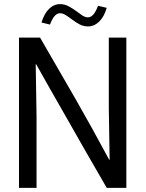

<svg xmlns="http://www.w3.org/2000/svg" viewBox="-20 -910 705 930"><path d="M72 -728H174Q263 -575 345 -432Q427 -289 509 -136H511L507 -389V-728H592V0H497Q441 -96 394 -178.5Q347 -261 306 -333Q265 -405 227.5 -470.5Q190 -536 155 -599H153L157 -345V0H72ZM455 -882 497 -872Q484 -828 460 -805Q436 -782 406 -782Q385 -782 366.5 -791.5Q348 -801 331 -814Q314 -827 299 -836.5Q284 -846 271 -846Q257 -846 245 -833Q233 -820 222 -791L181 -801Q194 -844 217.5 -867Q241 -890 271 -890Q292 -890 310.5 -880.5Q329 -871 346 -858.5Q363 -846 377.5 -836Q392 -826 406 -826Q420 -826 432 -839.5Q444 -853 455 -882Z"/></svg>

Font: Murecho Thin
Style: Regular
Weight: 400
Version: Version 1.010